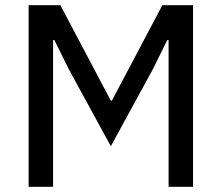

<svg xmlns="http://www.w3.org/2000/svg" viewBox="-20 -718 852 738"><path d="M628 -564H623L566 -449L406 -156L246 -449L189 -564H184V0H90V-698H212L406 -331H410L604 -698H722V0H628Z"/></svg>

Font: IBM Plex Sans Arabic Text
Style: Regular
Weight: 450
Designer: Mike Abbink, Paul van der Laan, Pieter van Rosmalen, Wael Morcos, Khajak Apelian
Foundry: Bold Monday
Version: Version 1.2